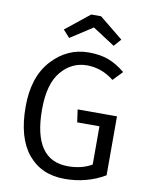

<svg xmlns="http://www.w3.org/2000/svg" viewBox="-98 -980 825 1062"><g transform="rotate(10 314.0 -448.5)"><path d="M351 -700Q416 -700 463 -682Q510 -664 556 -626L505 -573Q436 -628 353 -628Q268 -628 209 -558.5Q150 -489 150 -345Q150 -60 345 -60Q422 -60 479 -93V-308H354L344 -379H565V-48Q464 12 339 12Q208 12 133 -79Q58 -170 58 -345Q58 -512 144 -606Q230 -700 351 -700ZM354 -841 229 -760 192 -801 327 -909H382L515 -801L479 -760Z"/></g></svg>

Font: FiraSans
Style: Regular
Weight: 350
Designer: Carrois Corporate & Edenspiekermann AG
Foundry: Carrois Corporate GbR & Edenspiekermann AG
Version: Version 3.106;PS 003.106;hotconv 1.0.70;makeotf.lib2.5.58329